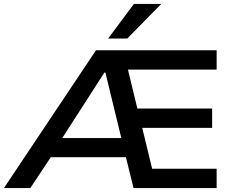

<svg xmlns="http://www.w3.org/2000/svg" viewBox="-35 -962 1211 982"><path d="M-15 0 456 -705H1073V-606H569L609 -649L676 -372L616 -407H1050V-308H635L684 -343L754 -54L695 -99H1073V0H648L598 -202L639 -158H199L252 -199L120 0ZM499 -591 268 -232 246 -256H614L592 -229L504 -591ZM518 -765 650 -942H790L616 -765Z"/></svg>

Font: Nunito Sans 7pt SemiExpanded SemiBold
Style: Regular
Weight: 600
Width: 6
Designer: Vernon Adams
Foundry: Vernon Adams
Version: Version 3.101;gftools[0.9.27]